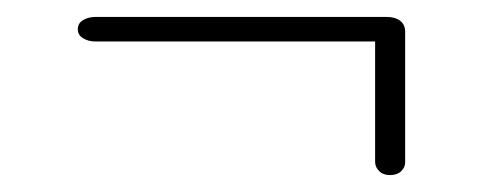

<svg xmlns="http://www.w3.org/2000/svg" viewBox="-20 -436 590 227"><path d="M72 -401.5Q72 -408.5 78.2 -412.2Q84.5 -416 93 -416H437Q447 -416 453 -411.5Q459 -407 459 -398.5V-244Q459 -238 454.2 -233.5Q449.5 -229 441 -229Q433 -229 428.2 -233.8Q423.5 -238.5 423.5 -244.5V-397L432 -387H92Q84.5 -387 78.2 -390.8Q72 -394.5 72 -401.5Z"/></svg>

Font: Fraunces ExtraLight
Style: Regular
Weight: 250
Version: Version 1.000;[b76b70a41]